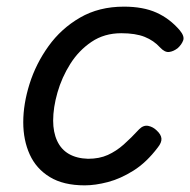

<svg xmlns="http://www.w3.org/2000/svg" viewBox="-20 -539 573 578"><path d="M235 19Q171 19 130 -6Q89 -31 69.5 -74Q50 -117 50 -171Q50 -226 69 -286.5Q88 -347 126 -400Q164 -453 221 -486Q278 -519 353 -519Q411 -519 451 -501Q491 -483 521 -448Q536 -430 531.5 -417.5Q527 -405 515 -394Q502 -384 489 -382.5Q476 -381 462 -396Q443 -417 415.5 -428Q388 -439 345 -439Q294 -439 255.5 -413Q217 -387 191.5 -346.5Q166 -306 153 -260.5Q140 -215 140 -176Q140 -141 152 -115Q164 -89 187.5 -75.5Q211 -62 245 -61Q279 -61 304.5 -72.5Q330 -84 352.5 -104Q375 -124 399 -150Q412 -163 426.5 -160Q441 -157 452 -146Q465 -134 466 -122Q467 -110 455 -95Q421 -50 382 -25.5Q343 -1 305 9Q267 19 235 19Z"/></svg>

Font: Playwrite CU
Style: Regular
Weight: 400
Designer: Veronika Burian, José Scaglione
Foundry: TypeTogether
Version: Version 1.002